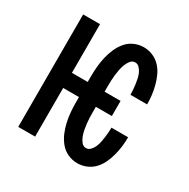

<svg xmlns="http://www.w3.org/2000/svg" viewBox="-128 -644 756 769"><g transform="rotate(30 250.0 -260.0)"><path d="M325 8Q302 8 281 -1.5Q260 -11 245.5 -28.5Q231 -46 222 -67Q213 -88 208 -110Q203 -132 201 -154.5Q199 -177 199 -200V-225H126V0H48V-520H126V-295H199V-320Q199 -343 201 -365.5Q203 -388 208 -410Q213 -432 222 -453Q231 -474 245.5 -491.5Q260 -509 281 -518.5Q302 -528 325 -528Q347 -528 367 -519.5Q387 -511 401.5 -495.5Q416 -480 425 -460.5Q434 -441 439.5 -420Q445 -399 447.5 -378Q450 -357 450 -336H373Q373 -347 372 -359Q371 -371 369.5 -382.5Q368 -394 365.5 -406Q363 -418 358.5 -428.5Q354 -439 345.5 -448.5Q337 -458 325 -458Q312 -458 303.5 -447Q295 -436 290.5 -423.5Q286 -411 283.5 -398Q281 -385 279.5 -372Q278 -359 277.5 -346Q277 -333 277 -320V-295H351V-225H277V-200Q277 -187 277.5 -174Q278 -161 279.5 -148Q281 -135 283.5 -122Q286 -109 290.5 -96.5Q295 -84 303.5 -73Q312 -62 325 -62Q337 -62 345.5 -71.5Q354 -81 358.5 -91.5Q363 -102 365.5 -114Q368 -126 369.5 -137.5Q371 -149 372 -161Q373 -173 373 -184H450Q450 -163 447.5 -142Q445 -121 439.5 -100Q434 -79 425 -59.5Q416 -40 401.5 -24.5Q387 -9 367 -0.5Q347 8 325 8Z"/></g></svg>

Font: Iosevka SS04
Style: Regular
Weight: 400
Monospace: yes
Designer: Belleve Invis
Foundry: Belleve Invis
Version: Version 19.0.0; ttfautohint (v1.8.4)